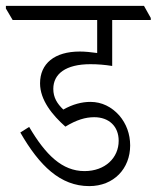

<svg xmlns="http://www.w3.org/2000/svg" viewBox="-50 -643 532 652"><path d="M253 -11C337 -11 392 -71 392 -149C392 -188 379 -223 355 -251C329 -280 296 -297 257 -297C228 -297 197 -289 165 -271C144 -291 131 -312 131 -341C131 -392 173 -425 257 -425C282 -425 306 -423 331 -419V-575H462V-582L439 -623H-30V-614L-7 -575H280V-463C258 -466 239 -468 221 -468C135 -468 86 -427 86 -360C86 -303 128 -252 172 -213C210 -236 240 -245 270 -245C320 -245 353 -214 353 -165C353 -107 307 -62 237 -62C161 -62 105 -117 49 -212L19 -193C84 -80 155 -11 253 -11Z"/></svg>

Font: Noto Serif Devanagari Condensed Light
Style: Regular
Weight: 300
Width: 3
Designer: Universal Thirst, Indian Type Foundry and the Monotype Design Team
Foundry: Monotype Imaging Inc.
Version: Version 2.004